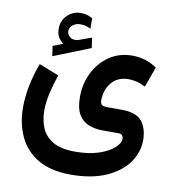

<svg xmlns="http://www.w3.org/2000/svg" viewBox="-89 -656 896 982"><g transform="rotate(10 359.0 -165.5)"><path d="M189.9 -406.2Q173.3 -419.4 163.6 -435.8Q153.8 -452.1 153.8 -479Q153.8 -522 183.3 -549.6Q212.9 -577.1 251.5 -577.1Q270.5 -577.1 284.7 -573Q298.8 -568.8 313 -560.5L313.5 -506.3Q298.3 -514.2 285.2 -517.1Q272 -520 258.3 -520Q238.8 -520 221.4 -507.8Q204.1 -495.6 204.1 -472.7Q204.6 -459 217.8 -446.3Q231 -433.6 257.3 -437.5Q257.8 -437.5 261.7 -438.5L330.1 -463.4L337.4 -410.2L146 -334L138.2 -386.2ZM343.8 246.1Q238.8 246.1 172.4 206.5Q106 167 75 99.6Q43.9 32.2 43.9 -50.8Q43.9 -106.4 55.9 -165.8Q67.9 -225.1 89.8 -283.2L192.9 -242.7Q176.3 -193.8 165 -145.3Q153.8 -96.7 153.8 -53.2Q153.8 -3.9 171.1 36.9Q188.5 77.6 230 102.1Q271.5 126.5 343.8 126.5Q416 126.5 467.3 109.4Q518.6 92.3 545.9 67.4Q573.2 42.5 573.2 20Q573.2 10.3 567.4 2.7Q561.5 -4.9 545.9 -4.9H466.8Q427.7 -4.9 394.5 -17.1Q361.3 -29.3 341.3 -61.8Q321.3 -94.2 321.3 -154.8Q321.3 -221.2 349.4 -278.8Q377.4 -336.4 429 -372.3Q480.5 -408.2 550.8 -408.2Q582.5 -408.2 615.2 -398.7Q647.9 -389.2 677.2 -368.7L639.2 -263.2Q615.2 -275.9 593.3 -281Q571.3 -286.1 551.3 -286.1Q495.1 -286.1 463.4 -248.3Q431.6 -210.4 431.6 -154.8Q431.6 -138.2 440.4 -132.1Q449.2 -126 467.8 -126H543Q620.6 -126 649.4 -88.1Q678.2 -50.3 678.2 7.8Q678.2 71.8 639.4 126Q600.6 180.2 525.9 213.1Q451.2 246.1 343.8 246.1Z"/></g></svg>

Font: Vazirmatn FD NL SemiBold
Style: Regular
Weight: 600
Designer: Saber Rastikerdar
Foundry: Saber Rastikerdar
Version: Version 33.003